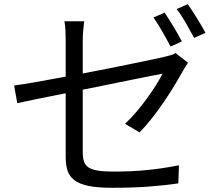

<svg xmlns="http://www.w3.org/2000/svg" viewBox="-20 -856 1040 912"><path d="M790 -635Q782 -650 772.5 -668Q763 -686 752 -704.5Q741 -723 730 -741Q719 -759 709 -773L762 -796Q771 -782 782 -765Q793 -748 804.5 -729Q816 -710 826 -692Q836 -674 844 -659ZM373 -507Q437 -519 499.5 -531.5Q562 -544 615 -555Q668 -566 706.5 -574Q745 -582 761 -586Q778 -590 791.5 -594Q805 -598 814 -604L873 -558Q868 -550 860.5 -538.5Q853 -527 848 -518Q831 -487 808 -449Q785 -411 758.5 -372Q732 -333 702.5 -295.5Q673 -258 643 -227L574 -268Q602 -294 629 -326Q656 -358 679.5 -390.5Q703 -423 722 -453.5Q741 -484 752 -506Q746 -505 710.5 -498Q675 -491 622.5 -480.5Q570 -470 504.5 -456.5Q439 -443 373 -430V-132Q373 -106 379 -88.5Q385 -71 401 -60.5Q417 -50 445.5 -45.5Q474 -41 519 -41Q607 -41 681 -48.5Q755 -56 830 -71L827 15Q760 25 683.5 30.5Q607 36 513 36Q443 36 400 27Q357 18 333 -0.5Q309 -19 300.5 -46.5Q292 -74 292 -111V-413Q216 -398 154.5 -385.5Q93 -373 62 -366L47 -450Q81 -454 146.5 -465.5Q212 -477 292 -492V-663Q292 -686 291 -709.5Q290 -733 286 -755H380Q377 -733 375 -709Q373 -685 373 -663ZM872 -836Q882 -822 893.5 -804.5Q905 -787 916.5 -768Q928 -749 938.5 -731.5Q949 -714 956 -700L902 -676Q885 -708 863 -746.5Q841 -785 819 -813Z"/></svg>

Font: SpoqaHanSans-Regular
Style: Regular
Weight: 400
Designer: [Spoqa Han Sans] Dong-huui Kim \uAE40 \uB3D9 \uD718  Younghwa Kang \uAC15 \uC601 \uD654  [Noto Sans] Ryoko NISHIZUKA \u8
Foundry: Spoqa (http://www.spoqa-han-sans.com)
Version: Version 2.000